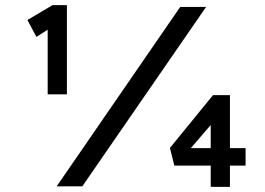

<svg xmlns="http://www.w3.org/2000/svg" viewBox="-20 -727 1033 749"><path d="M166 -359V-633L172 -615L122 -583L87 -649L185 -707H241V-359H204Q196 -359 187 -359Q178 -359 166 -359ZM201 0 683 -700H784L301 0ZM861 -149H938V-81H861ZM695 -115 679 -149H839L802 -129V-284L831 -273ZM877 2H802V-98L838 -81H660L643 -150L811 -356H877Z"/></svg>

Font: Lexend Peta
Style: Regular
Weight: 400
Designer: Bonnie Shaver-Troup, Thomas Jockin
Foundry: Lexend
Version: Version 1.007